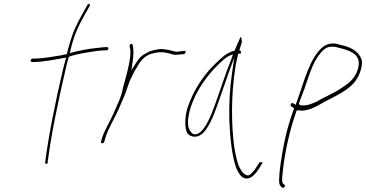

<svg xmlns="http://www.w3.org/2000/svg" viewBox="-20 -740 1824 957"><path d="M133 -440C132 -436 135 -431 139 -431H147C200 -431 255 -444 299 -451L310 -453L306 -440C301 -423 297 -406 292 -386C256 -232 221 -59 205 70C205 80 218 79 218 69V59L219 58C236 -72 270 -236 305 -386C310 -408 315 -430 321 -450L323 -457C346 -465 370 -471 394 -475C425 -480 471 -489 501 -489H510C515 -489 519 -492 520 -496C521 -502 519 -505 514 -505H505C500 -505 486 -504 464 -501C420 -497 371 -487 338 -478L328 -475L331 -488C349 -567 370 -608 403 -668L427 -710C432 -720 421 -724 416 -716L392 -673C360 -615 344 -584 323 -508C319 -497 317 -482 313 -470C303 -469 295 -467 284 -464H283C246 -458 192 -448 149 -448H142C138 -448 134 -444 133 -440Z M484 -35C482 -28 485 -26 488 -26C495 -26 497 -27 500 -34L505 -53C521 -104 552 -151 573 -199C586 -232 602 -263 611 -292C618 -314 627 -339 637 -358L651 -386L669 -416C688 -449 714 -468 742 -474L755 -477C772 -481 791 -480 809 -477C829 -474 843 -465 859 -467H860C868 -467 883 -469 888 -470H897C904 -472 911 -489 899 -486H892C883 -484 872 -484 864 -482H862C856 -482 853 -483 849 -484L833 -488C826 -490 822 -491 815 -492L794 -495C778 -498 759 -492 742 -489L726 -484L707 -474C685 -463 674 -451 659 -428L635 -390L641 -431C646 -466 647 -495 641 -517C639 -527 624 -518 626 -511V-510C626 -503 630 -498 630 -485C631 -457 624 -423 616 -389C613 -375 610 -364 606 -351C602 -332 596 -317 593 -302L589 -284C587 -275 584 -266 581 -258L579 -251C564 -217 550 -181 533 -148C518 -116 498 -83 489 -54ZM571 -189Z M908 -176C901 -136 902 -95 914 -75C931 -56 960 -51 988 -73C1018 -100 1042 -155 1062 -212C1082 -267 1101 -325 1121 -381L1148 -453L1137 -380C1125 -297 1121 -220 1123 -143C1126 -60 1136 39 1157 96C1169 125 1182 142 1196 147C1228 159 1253 129 1275 94L1288 72C1290 70 1288 69 1283 68C1276 72 1276 69 1276 63V66L1261 88C1253 102 1244 114 1234 123C1224 135 1215 137 1205 131C1192 126 1181 110 1170 87C1161 62 1153 29 1147 -12C1133 -121 1131 -262 1153 -402C1155 -421 1160 -438 1163 -453L1167 -471L1173 -473C1178 -473 1180 -472 1180 -471V-473C1182 -482 1181 -487 1173 -490C1178 -507 1182 -518 1186 -531C1185 -545 1182 -555 1181 -558C1181 -557 1178 -553 1176 -549C1172 -539 1155 -503 1149 -486V-488C1145 -484 1145 -485 1139 -485C1107 -473 1086 -455 1053 -422C1006 -378 957 -310 928 -238C918 -214 911 -194 908 -176ZM942 -236C970 -305 1018 -369 1063 -413C1085 -434 1103 -454 1127 -464L1141 -469L1133 -445C1104 -375 1078 -290 1050 -214C1038 -180 995 -61 947 -71C939 -73 934 -78 929 -86C905 -117 921 -186 942 -236Z M1430 -211 1446 -200C1424 -141 1405 -76 1393 -10C1382 52 1372 109 1371 158C1371 180 1375 186 1386 195C1393 201 1405 187 1398 181L1391 175L1389 173C1383 156 1388 130 1390 110C1398 33 1418 -63 1444 -146L1459 -190H1472C1482 -187 1494 -188 1509 -192H1510C1543 -199 1575 -220 1600 -234C1655 -263 1720 -290 1755 -341C1776 -372 1791 -421 1781 -447C1766 -485 1728 -506 1678 -516C1663 -520 1653 -525 1637 -523H1636C1619 -523 1601 -516 1589 -506C1524 -452 1497 -337 1459 -232L1453 -217L1442 -225C1434 -231 1425 -218 1430 -211ZM1470 -222 1471 -227C1477 -244 1484 -263 1491 -280C1516 -345 1533 -423 1576 -473V-474C1591 -490 1605 -507 1632 -507C1648 -509 1660 -504 1672 -501C1711 -491 1775 -476 1768 -416C1760 -358 1723 -327 1686 -304C1642 -273 1598 -258 1558 -233H1557C1535 -223 1511 -212 1481 -215C1481 -214 1470 -219 1470 -222Z"/></svg>

Font: Stray Cat
Style: ExLtCnObl
Weight: 200
Version: Version 1.0